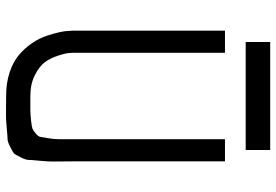

<svg xmlns="http://www.w3.org/2000/svg" viewBox="-164 -781 946 658"><g transform="rotate(90 309.0 -452.0)"><path d="M124 -821V-905H494V-821ZM309 0Q263 0 226.5 -12.5Q190 -25 167 -45Q144 -65 127.5 -89.5Q111 -114 103 -138Q95 -162 90.5 -182Q86 -202 86 -214L85 -227V-750H161V-227Q161 -221 162 -211.5Q163 -202 171 -177Q179 -152 193 -133Q207 -114 237.5 -98.5Q268 -83 309 -83Q344 -83 358 -83Q372 -83 393.5 -85.5Q415 -88 420.5 -90Q426 -92 437 -101Q448 -110 449 -117Q450 -124 453.5 -143.5Q457 -163 457 -178.5Q457 -194 457 -227V-750H533V-227Q533 -183 533.5 -164.5Q534 -146 531 -116Q528 -86 528 -76.5Q528 -67 518.5 -48.5Q509 -30 506 -27Q503 -24 484.5 -14.5Q466 -5 457.5 -5Q449 -5 418 -2Q387 1 370.5 0.5Q354 0 309 0Z"/></g></svg>

Font: Hermit Light
Style: Regular
Weight: 300
Designer: Pablo Caro
Version: Version 2.000;PS 002.000;hotconv 1.0.88;makeotf.lib2.5.64775